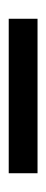

<svg xmlns="http://www.w3.org/2000/svg" viewBox="147 -827 106 440"><g transform="rotate(90 200.0 -607.0)"><path d="M23 -640H377V-574H23Z"/></g></svg>

Font: Sarabun
Style: Bold
Weight: 700
Designer: Suppakit Chalermlarp | Katatrad Co.,Ltd.
Foundry: Cadson Demak Co.,Ltd.
Version: Version 1.000; ttfautohint (v1.6)